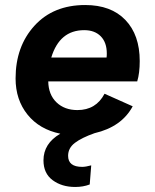

<svg xmlns="http://www.w3.org/2000/svg" viewBox="-20 -529 618 764"><path d="M536 -286Q536 -238 526 -205H172Q173 -152 205 -121.5Q237 -91 288 -91Q362 -91 396 -156L508 -106Q464 -24 356 1Q305 19 278 39.5Q251 60 251 91Q251 135 307 135Q321 135 343 129L337 205Q311 215 279 215Q226 215 189.5 188Q153 161 153 109Q153 42 220 3Q137 -14 89.5 -73Q42 -132 42 -217Q42 -344 117 -426.5Q192 -509 319 -509Q422 -509 479 -449.5Q536 -390 536 -286ZM315 -409Q217 -409 184 -300H404Q405 -306 405 -316Q405 -360 381 -384.5Q357 -409 315 -409Z"/></svg>

Font: Elaine Sans SemiBold
Style: Italic
Weight: 600
Italic angle: -13°
Designer: Wei Huang
Foundry: Wei Huang
Version: Version 2.001;December 24, 2019;FontCreator 12.0.0.2547 64-b